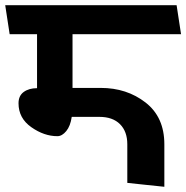

<svg xmlns="http://www.w3.org/2000/svg" viewBox="-31 -700 714 736"><path d="M247 -569V-363H355Q455 -363 527 -307Q599 -251 599 -147V16Q597 16 527 8.5Q457 1 457 1V-147Q457 -196 429 -224Q401 -252 350 -252H244Q239 -217 223 -197.5Q207 -178 189 -178Q138 -178 89 -212.5Q40 -247 40 -304Q40 -333 60 -347.5Q80 -362 111 -362V-569H6L-11 -680H646L663 -569Z"/></svg>

Font: Palanquin Dark
Style: Regular
Weight: 400
Designer: Pria Ravichandran
Version: Version 1.001